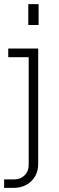

<svg xmlns="http://www.w3.org/2000/svg" viewBox="-21 -710 288 930"><path d="M-1 200V159H48Q78 159 98 139.5Q118 120 118 89V-454L138 -433H19V-475H164V83Q164 135 130.5 167.5Q97 200 44 200ZM116 -589V-690H166V-589Z"/></svg>

Font: SUSE ExtraLight
Style: Regular
Weight: 250
Designer: Rene Bieder
Foundry: SUSE
Version: Version 1.000